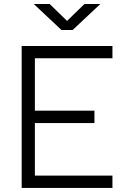

<svg xmlns="http://www.w3.org/2000/svg" viewBox="-20 -918 626 938"><path d="M85.9 0V-693.4H529.3V-633.3H150.4V-377.4H441.4V-316.9H150.4V-60.1H529.3V0ZM280.3 -771.5 145 -898.4H222.7L307.6 -815.9L392.6 -898.4H470.2L335 -771.5Z"/></svg>

Font: Cascadia Code NF Light
Style: Regular
Weight: 300
Monospace: yes
Designer: Aaron Bell
Foundry: Saja Typeworks
Version: Version 2404.023; ttfautohint (v1.8.4)